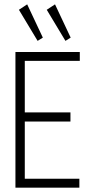

<svg xmlns="http://www.w3.org/2000/svg" viewBox="-20 -863 440 883"><path d="M51 0V-624H347V-583H94V-346H304V-304H94V-41H345V0ZM153 -675 67 -818 105 -843 177 -690ZM281 -675 195 -818 233 -843 305 -690Z"/></svg>

Font: Inconsolata Condensed Light
Style: Regular
Weight: 300
Width: 3
Monospace: yes
Designer: Raph Levien, Cyreal, Brenton Simpson
Foundry: Raph Levien, Cyreal, Google
Version: Version 3.001; ttfautohint (v1.8.2.53-6de2)